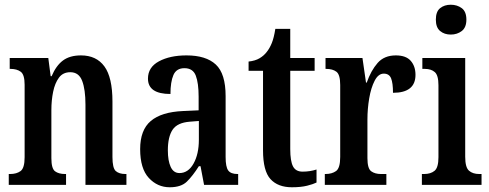

<svg xmlns="http://www.w3.org/2000/svg" viewBox="-20 -781 2067 811"><path d="M17 0V-46H23Q50 -46 67 -58.5Q84 -71 84 -117V-423Q84 -466 67.5 -478Q51 -490 25 -490H21V-536H184L194 -459H198Q217 -504 246 -525.5Q275 -547 322 -547Q387 -547 421 -500.5Q455 -454 455 -352V-118Q455 -71 469 -58.5Q483 -46 510 -46H514V0H341V-339Q341 -403 327 -439.5Q313 -476 277 -476Q246 -476 229 -453Q212 -430 204.5 -393.5Q197 -357 197 -316V-113Q197 -69 212.5 -57.5Q228 -46 255 -46H259V0Z M697 10Q645 10 608.5 -29.5Q572 -69 572 -151Q572 -232 617 -270Q662 -308 753 -312L819 -315V-373Q819 -430 807 -461.5Q795 -493 759 -493Q725 -493 712.5 -464Q700 -435 700 -384Q605 -384 605 -449Q605 -497 651.5 -522Q698 -547 768 -547Q850 -547 891.5 -508.5Q933 -470 933 -375V-118Q933 -76 944 -61Q955 -46 983 -46H986V0H842L827 -79H820Q794 -38 769.5 -14Q745 10 697 10ZM738 -50Q775 -50 797.5 -90Q820 -130 820 -191V-270L782 -267Q729 -263 709 -233Q689 -203 689 -146Q689 -102 701 -76Q713 -50 738 -50Z M1213 10Q1154 10 1122.5 -24.5Q1091 -59 1091 -146V-482H1030V-521Q1058 -524 1076.5 -535Q1095 -546 1107 -562Q1119 -577 1128 -599Q1137 -621 1143 -659H1206V-536H1309V-482H1206V-151Q1206 -101 1217.5 -78.5Q1229 -56 1258 -56Q1289 -56 1317 -65V-10Q1303 -3 1277 3.5Q1251 10 1213 10Z M1352 0V-46H1355Q1382 -46 1399.5 -58.5Q1417 -71 1417 -118V-422Q1417 -466 1401 -478Q1385 -490 1358 -490H1355V-536H1511L1526 -432H1529Q1547 -483 1575 -515Q1603 -547 1652 -547Q1695 -547 1715 -524Q1735 -501 1735 -465Q1735 -389 1640 -389Q1640 -430 1632 -450Q1624 -470 1601 -470Q1578 -470 1562.5 -440Q1547 -410 1539.5 -365.5Q1532 -321 1532 -276V-113Q1532 -69 1548 -57.5Q1564 -46 1589 -46H1612V0Z M1884 -635Q1857 -635 1839 -650Q1821 -665 1821 -698Q1821 -732 1839 -746.5Q1857 -761 1884 -761Q1911 -761 1930.5 -746.5Q1950 -732 1950 -698Q1950 -665 1930.5 -650Q1911 -635 1884 -635ZM1762 0V-46H1772Q1799 -46 1815.5 -59.5Q1832 -73 1832 -117V-421Q1832 -463 1816.5 -476.5Q1801 -490 1775 -490H1764V-536H1945V-119Q1945 -74 1961 -60Q1977 -46 2004 -46H2014V0Z"/></svg>

Font: Noto Serif Khmer ExtraCondensed SemiBold
Style: Regular
Weight: 600
Width: 2
Designer: Danh Hong and the Monotype Design Team
Foundry: Monotype Imaging Inc.
Version: Version 2.004; ttfautohint (v1.8.4.7-5d5b)